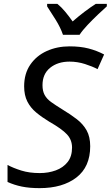

<svg xmlns="http://www.w3.org/2000/svg" viewBox="-20 -964 573 994"><path d="M185 10Q133 10 93.5 2Q54 -6 19 -22V-110Q49 -94 90.5 -81Q132 -68 186 -68Q231 -68 269 -82Q307 -96 330 -125Q353 -154 353 -200Q353 -240 326.5 -268.5Q300 -297 235 -334Q197 -357 167.5 -381.5Q138 -406 121.5 -438.5Q105 -471 105 -517Q105 -583 137 -629.5Q169 -676 222.5 -700Q276 -724 340 -724Q396 -724 438.5 -713Q481 -702 519 -682L485 -606Q459 -620 420 -632.5Q381 -645 340 -645Q279 -645 239.5 -613Q200 -581 200 -523Q200 -493 211 -472.5Q222 -452 245 -435.5Q268 -419 302 -398Q345 -372 377.5 -347Q410 -322 428.5 -289Q447 -256 447 -207Q447 -100 375.5 -45Q304 10 185 10ZM306 -784Q293 -822 268 -862Q243 -902 224 -931V-944H277Q297 -928 317 -904Q337 -880 356 -853Q387 -880 418 -903.5Q449 -927 476 -944H533V-931Q516 -916 488 -889.5Q460 -863 433.5 -835Q407 -807 392 -784Z"/></svg>

Font: Manna Sans
Style: Italic
Weight: 400
Italic angle: -12°
Designer: Monotype Design Team
Foundry: Monotype Imaging Inc.
Version: Version 2.001.1; ttfautohint (v1.8.2)